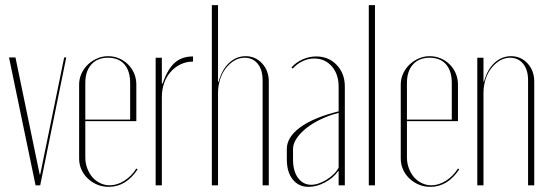

<svg xmlns="http://www.w3.org/2000/svg" viewBox="-20 -719 2138 745"><path d="M136 0H118L15 -496H40L134 -42H136L229 -496H237Z M287 -391Q287 -413 296 -433Q305 -453 320.5 -468Q336 -483 356.5 -492Q377 -501 399 -501Q422 -501 442 -492.5Q462 -484 477 -469Q492 -454 500.5 -434Q509 -414 509 -391V-249H311V-108Q311 -86 318.5 -66Q326 -46 338.5 -31.5Q351 -17 368.5 -8.5Q386 0 406 0Q434 0 462 -17.5Q490 -35 509 -65L514 -62Q469 6 402 6Q378 6 357.5 -2.5Q337 -11 321 -26Q305 -41 296 -61Q287 -81 287 -104ZM485 -255V-397Q485 -444 462.5 -469.5Q440 -495 399 -495Q358 -495 334.5 -469Q311 -443 311 -397V-255Z M608 -495V-395H611Q631 -452 658.5 -476Q686 -500 729 -500V-480Q703 -480 681 -469.5Q659 -459 642.5 -440.5Q626 -422 617 -397Q608 -372 608 -342V0H584V-495Z M828 -401Q841 -449 869 -475Q897 -501 933 -501Q971 -501 997 -473Q1023 -445 1023 -402V0H999V-408Q999 -448 980 -471.5Q961 -495 929 -495Q908 -495 889.5 -484Q871 -473 856.5 -454.5Q842 -436 834 -411Q826 -386 826 -358V0H802V-699H826V-402Z M1093 -141Q1093 -187 1145 -225Q1197 -263 1294 -287V-383Q1294 -431 1267.5 -461.5Q1241 -492 1199 -492Q1176 -492 1154 -481.5Q1132 -471 1116 -453L1111 -457Q1128 -477 1154 -488.5Q1180 -500 1207 -500Q1255 -500 1286.5 -467Q1318 -434 1318 -383V0H1294V-55H1292Q1274 -29 1241.5 -11.5Q1209 6 1177 6Q1139 6 1116 -22.5Q1093 -51 1093 -100ZM1188 -2Q1202 -2 1217.5 -7.5Q1233 -13 1247.5 -22Q1262 -31 1274.5 -43Q1287 -55 1294 -69V-281Q1258 -272 1225.5 -256.5Q1193 -241 1169 -222Q1145 -203 1131 -182Q1117 -161 1117 -141V-100Q1117 -55 1136.5 -28.5Q1156 -2 1188 -2Z M1411 -699H1435V0H1411Z M1535 -391Q1535 -413 1544 -433Q1553 -453 1568.5 -468Q1584 -483 1604.5 -492Q1625 -501 1647 -501Q1670 -501 1690 -492.5Q1710 -484 1725 -469Q1740 -454 1748.5 -434Q1757 -414 1757 -391V-249H1559V-108Q1559 -86 1566.5 -66Q1574 -46 1586.5 -31.5Q1599 -17 1616.5 -8.5Q1634 0 1654 0Q1682 0 1710 -17.5Q1738 -35 1757 -65L1762 -62Q1717 6 1650 6Q1626 6 1605.5 -2.5Q1585 -11 1569 -26Q1553 -41 1544 -61Q1535 -81 1535 -104ZM1733 -255V-397Q1733 -444 1710.5 -469.5Q1688 -495 1647 -495Q1606 -495 1582.5 -469Q1559 -443 1559 -397V-255Z M1858 -402Q1871 -450 1899 -475.5Q1927 -501 1963 -501Q2001 -501 2027 -473Q2053 -445 2053 -402V0H2029V-408Q2029 -448 2010 -471.5Q1991 -495 1959 -495Q1938 -495 1919.5 -484Q1901 -473 1886.5 -454.5Q1872 -436 1864 -411Q1856 -386 1856 -358V0H1832V-495H1856V-402Z"/></svg>

Font: Moniqa Thin Display
Style: Regular
Weight: 100
Designer: Rajesh Rajput
Foundry: Rajesh Rajput
Version: Version 1.000